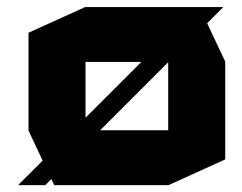

<svg xmlns="http://www.w3.org/2000/svg" viewBox="-20 -539 704 559"><path d="M34.2 0V-1.6L551.5 -518.5H629.3V-517.5L112 0ZM229 -358.7V-518.5H560.9L635.7 -359.7V-358.7ZM137.8 0 63 -158.8V-159.8H469.7V0ZM63 -159.8V-443.7L228 -518.5H229V-159.8ZM469.7 0V-358.7H635.7V-74.9L470.7 0Z"/></svg>

Font: Foldit Thin
Style: Regular
Weight: 100
Designer: Sophia Tai
Foundry: Sophia Tai
Version: Version 1.003